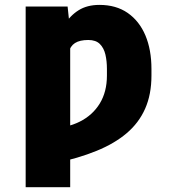

<svg xmlns="http://www.w3.org/2000/svg" viewBox="-20 -573 734 796"><path d="M271 -444.3V203.1H86.4V-545.9H260.3ZM260.3 -280.3 187 -278.3Q195.8 -332.5 210 -382.1Q224.1 -431.6 247.3 -470Q270.5 -508.3 305.9 -530.5Q341.3 -552.7 392.1 -552.7Q461.4 -552.7 509.5 -519.3Q557.6 -485.8 582.8 -426.3Q607.9 -366.7 607.9 -287.1V-259.8Q607.9 -181.6 581.8 -122.6Q555.7 -63.5 504.9 -20.5Q454.1 22.5 379.6 52.7Q305.2 83 208.5 103.5L187 -40Q257.3 -42 310.5 -68.6Q363.8 -95.2 393.6 -143.8Q423.3 -192.4 423.3 -259.8V-287.1Q423.3 -319.8 417 -346.9Q410.6 -374 394 -390.6Q377.4 -407.2 346.2 -407.2Q310.5 -407.2 290.8 -394.5Q271 -381.8 264.2 -354Q257.3 -326.2 260.3 -280.3Z"/></svg>

Font: Inter 24pt Black
Style: Regular
Weight: 900
Designer: Rasmus Andersson
Foundry: rsms
Version: Version 4.001;git-66647c0bb